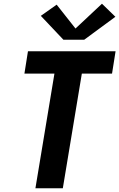

<svg xmlns="http://www.w3.org/2000/svg" viewBox="-20 -1010 640 1030"><path d="M170 0 272 -615H111L130 -735H600L581 -615H419L317 0ZM320 -797 199 -925 284 -985 385 -857 527 -990 599 -920 432 -797Z"/></svg>

Font: Iosevka SS04 Hv Ex Obl
Style: Regular
Weight: 900
Width: 7
Italic angle: -9°
Monospace: yes
Designer: Belleve Invis
Foundry: Belleve Invis
Version: Version 19.0.0; ttfautohint (v1.8.4)